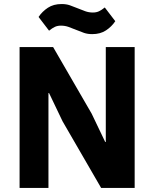

<svg xmlns="http://www.w3.org/2000/svg" viewBox="-20 -931 764 951"><path d="M290 -330 223 -470H220V0H77V-698H243L434 -368L501 -228H504V-698H647V0H481ZM437 -762Q414 -762 396.5 -768Q379 -774 360 -782Q338 -791 320 -797.5Q302 -804 282 -804Q265 -804 252 -798Q239 -792 223 -779L171 -847Q189 -874 217 -892.5Q245 -911 285 -911Q308 -911 325.5 -905Q343 -899 362 -891Q384 -882 402 -875.5Q420 -869 440 -869Q457 -869 470 -875Q483 -881 499 -894L551 -826Q533 -799 505 -780.5Q477 -762 437 -762Z"/></svg>

Font: IBM Plex Sans Devanagari
Style: Bold
Weight: 700
Designer: Mike Abbink, Paul van der Laan, Pieter van Rosmalen, Erin McLaughlin
Foundry: Bold Monday
Version: Version 1.1